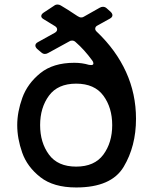

<svg xmlns="http://www.w3.org/2000/svg" viewBox="-20 -814 676 847"><path d="M476 -747Q476 -738 465 -732L411 -702Q400 -697 400 -687Q400 -680 408 -673Q492 -593 536 -496.5Q580 -400 580 -290Q580 -169 525.5 -78Q471 13 316 13Q216 13 158 -32.5Q100 -78 78 -140.5Q56 -203 56 -262Q56 -320 78.5 -382.5Q101 -445 157.5 -491Q214 -537 308 -537Q342 -537 372 -528Q376 -527 382 -527Q392 -527 392 -534Q392 -541 387 -547Q352 -595 314 -628Q307 -635 298 -635Q290 -635 285 -631L192 -580Q185 -576 178 -576Q170 -576 163 -582L144 -598Q136 -606 136 -613Q136 -622 147 -628L221 -669Q232 -675 232 -684Q232 -693 222 -699Q210 -707 204 -710Q178 -726 173 -729Q162 -735 162 -743Q162 -751 172 -758L219 -789Q225 -794 234 -794Q241 -794 248 -790Q274 -775 322 -743Q331 -737 338 -737Q346 -737 351 -741L420 -780Q427 -784 434 -784Q443 -784 450 -778L468 -762Q476 -754 476 -747ZM475 -262Q475 -339 436 -392Q397 -445 316 -445Q235 -445 196 -392Q157 -339 157 -262Q157 -185 196 -132Q235 -79 316 -79Q397 -79 436 -132Q475 -185 475 -262Z"/></svg>

Font: Shippori Antique B1
Style: Regular
Weight: 400
Designer: FONTDASU
Foundry: FONTDASU / Google Inc. / but / Adobe
Version: Version 2.001